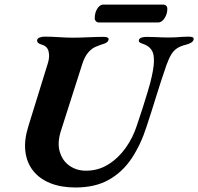

<svg xmlns="http://www.w3.org/2000/svg" viewBox="-20 -817 878 851"><path d="M314.9 14Q250.5 14 202.9 -5.2Q155.2 -24.4 126.9 -60.1Q98.6 -95.8 92.5 -145.4Q86.4 -194.9 105 -255.1L192.5 -538Q201 -565.8 195.4 -588.8Q189.8 -611.9 166.8 -618.4Q141.5 -625.7 144.8 -640.4Q146.4 -647.2 156.1 -650.9Q165.9 -654.6 177 -654.6Q207.9 -654.6 241.2 -652.3Q274.5 -650 303.8 -650Q331.5 -650 371 -651.8Q410.5 -653.6 438.6 -653.6Q465.1 -653.6 460.8 -639.4Q457.3 -628.3 440.5 -623Q423.6 -617.8 405.8 -610.3Q388.1 -603.9 371.6 -585Q355 -566.2 343.9 -530.9L250.1 -237.2Q233 -183.7 245.1 -143.7Q257.1 -103.6 288.6 -82Q320 -60.4 360.8 -60.4Q415.8 -60.4 460.3 -88.4Q504.9 -116.3 537.3 -162Q569.7 -207.6 586.9 -261.6Q602 -305.4 613.7 -342.8Q625.4 -380.3 633.9 -408.1Q642.5 -436 646 -450.2Q661.1 -509.4 662.2 -542.1Q663.3 -574.8 654.4 -590.9Q645.6 -607 629.8 -615.4Q620 -620.7 606.6 -625.2Q593.2 -629.7 595.6 -639.2Q597.3 -646.8 606.4 -650.1Q615.5 -653.5 629.1 -653.5Q652.9 -653.5 669 -652.6Q685 -651.8 699.1 -651.3Q713.2 -650.8 730.3 -650.8Q748.6 -650.8 760.8 -651.7Q773.1 -652.6 785.5 -653.6Q797.9 -654.6 816.9 -654.6Q828.1 -654.6 834.2 -651.7Q840.3 -648.8 837.7 -640.4Q834.2 -626.7 803.8 -618.7Q780.4 -613.1 765.1 -603.1Q749.8 -593.2 739.3 -575.9Q728.7 -558.6 717.9 -529Q693.7 -459.2 673.4 -393.2Q653.1 -327.1 629.8 -256.5Q604.2 -176.2 563.6 -115.2Q522.9 -54.2 462.3 -20.1Q401.7 14 314.9 14ZM419.5 -717.3Q410.4 -717.3 405.1 -722.9Q399.8 -728.5 399.8 -735Q399.8 -760.9 411.3 -778.7Q422.9 -796.6 436.9 -796.6H702.9Q712 -796.6 716.8 -791.5Q721.7 -786.3 721.7 -778.9Q721.7 -754.8 709.3 -736.1Q696.9 -717.3 680.8 -717.3Z"/></svg>

Font: EB Garamond
Style: Italic
Weight: 400
Italic angle: -17.2°
Designer: Georg Duffner and Octavio Pardo
Foundry: Georg Duffner
Version: Version 1.001